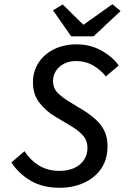

<svg xmlns="http://www.w3.org/2000/svg" viewBox="-20 -877 640 909"><path d="M262 12Q182 12 125 -21.5Q68 -55 34 -108L96 -161Q126 -116 167 -92Q208 -68 262 -68Q300 -68 330 -81Q360 -94 377 -119Q394 -144 394 -177Q394 -212 372.5 -236Q351 -260 315 -281L243 -324Q200 -349 168 -389Q136 -429 136 -487Q136 -539 162.5 -580Q189 -621 236 -644Q283 -667 342 -667Q407 -667 459.5 -638Q512 -609 542 -567L481 -515Q458 -545 422 -566.5Q386 -588 339 -588Q308 -588 283.5 -575.5Q259 -563 245 -541.5Q231 -520 231 -494Q231 -460 252.5 -438Q274 -416 304 -398L381 -351Q412 -331 436.5 -308Q461 -285 475 -255.5Q489 -226 489 -185Q489 -122 459 -78.5Q429 -35 377.5 -11.5Q326 12 262 12ZM317 -705 231 -828 277 -856 373 -761H377L512 -857L551 -825L423 -705Z"/></svg>

Font: Source Code Pro ExtraLight Medium
Style: Italic
Weight: 500
Italic angle: -11°
Monospace: yes
Version: Version 1.016;hotconv 1.0.116;makeotfexe 2.5.65601